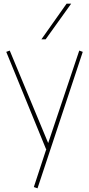

<svg xmlns="http://www.w3.org/2000/svg" viewBox="-20 -810 485 1044"><path d="M164 207 232 0H230L14 -528L33 -535L242 -32L411 -535L430 -528L184 214ZM205 -596 342 -790H367L228 -596Z"/></svg>

Font: Georama Thin
Style: Regular
Weight: 100
Designer: Jean-Baptiste Levee
Foundry: Production Type
Version: Version 1.000